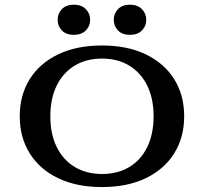

<svg xmlns="http://www.w3.org/2000/svg" viewBox="-20 -773 855 805"><path d="M407.5 11.3Q301 11.3 223.8 -25.9Q146.5 -63 104.6 -130Q62.8 -196.9 62.8 -285.5Q62.8 -374.4 104.6 -441.2Q146.5 -507.9 223.8 -545.1Q301 -582.3 407.5 -582.3Q513.9 -582.3 591.2 -545.1Q668.5 -507.9 710.3 -441.2Q752.2 -374.4 752.2 -285.5Q752.2 -196.9 710.3 -130Q668.5 -63 591.2 -25.9Q513.9 11.3 407.5 11.3ZM407.5 -43.5Q473.4 -43.5 521.9 -72.6Q570.4 -101.7 597.2 -156.1Q623.9 -210.5 623.9 -285.5Q623.9 -360.4 597 -414.5Q570.1 -468.5 521.8 -498Q473.4 -527.4 407.5 -527.4Q342.3 -527.4 293.6 -498.2Q244.9 -468.9 218 -414.7Q191.1 -360.4 191.1 -285.5Q191.1 -210.5 218 -156.3Q244.9 -102 293.6 -72.8Q342.3 -43.5 407.5 -43.5ZM289.8 -626.9Q257.5 -626.9 239.6 -645.2Q221.7 -663.5 221.7 -690.3Q221.7 -716.3 239.6 -734.8Q257.5 -753.4 289.8 -753.4Q321.3 -753.4 339.7 -734.8Q358 -716.3 358 -690.3Q358 -663.5 339.7 -645.2Q321.3 -626.9 289.8 -626.9ZM525.1 -626.9Q492.7 -626.9 474.8 -645.2Q456.9 -663.5 456.9 -690.3Q456.9 -716.3 474.8 -734.8Q492.7 -753.4 525.1 -753.4Q556.6 -753.4 574.9 -734.8Q593.2 -716.3 593.2 -690.3Q593.2 -663.5 574.9 -645.2Q556.6 -626.9 525.1 -626.9Z"/></svg>

Font: Playfair 5pt SemiExpanded Light
Style: Regular
Weight: 300
Width: 6
Designer: Claus Eggers Sørensen
Foundry: Claus Eggers Sørensen
Version: Version 2.203